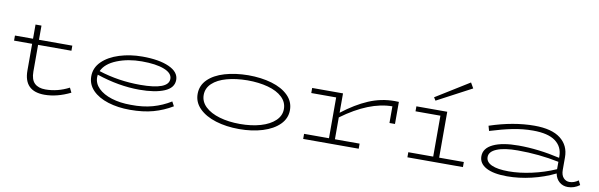

<svg xmlns="http://www.w3.org/2000/svg" viewBox="-51 -1252 5446 1747"><g transform="rotate(10 2672.5 -379.0)"><path d="M625 -48Q501 13 386 13Q196 13 196 -177V-424H29V-471H196V-602H251V-471H559V-424H251V-177Q251 -103 286 -69.5Q321 -36 386 -36Q498 -36 604 -91Z M1565 -88Q1484 -39 1391 -13Q1298 13 1175 13Q1064 13 973 -15.5Q882 -44 829.5 -98Q777 -152 777 -227Q777 -306 836 -364Q895 -422 993.5 -453Q1092 -484 1205 -484Q1360 -484 1452 -442.5Q1544 -401 1544 -328Q1544 -254 1458.5 -218Q1373 -182 1228 -182Q1038 -182 833 -251Q831 -237 831 -228Q831 -170 875.5 -126Q920 -82 998 -57.5Q1076 -33 1175 -33Q1288 -31 1377 -56Q1466 -81 1543 -129ZM844 -286Q1028 -227 1228 -227Q1490 -227 1490 -328Q1490 -381 1414.5 -410.5Q1339 -440 1208 -440Q1081 -440 978.5 -399Q876 -358 844 -286Z M1758 -237Q1758 -315 1814 -370.5Q1870 -426 1967 -454.5Q2064 -483 2184 -484Q2304 -484 2401 -455.5Q2498 -427 2554.5 -371Q2611 -315 2611 -237Q2611 -160 2554.5 -103.5Q2498 -47 2401 -17Q2304 13 2184 13Q2065 13 1968 -17Q1871 -47 1814.5 -103.5Q1758 -160 1758 -237ZM2555 -237Q2555 -300 2507 -345.5Q2459 -391 2374.5 -414Q2290 -437 2184 -437Q2078 -436 1994 -413Q1910 -390 1862 -345Q1814 -300 1814 -237Q1814 -175 1862.5 -129Q1911 -83 1995 -58.5Q2079 -34 2184 -34Q2290 -34 2374 -58.5Q2458 -83 2506.5 -129Q2555 -175 2555 -237Z M3574 -483V-279H3523V-433Q3309 -432 3060 -249V-47H3288V0H2775V-47H3005V-424H2775V-471H3060V-292Q3181 -386 3296 -435Q3411 -484 3535 -484Z M4251 -47V0H3738V-47H3968V-425H3738V-471H4023V-47ZM3900 -552 4219 -721 4190 -771 3882 -580Z M5330 -24Q5280 13 5221 13Q5175 13 5142.5 -15Q5110 -43 5101 -91Q4999 -41 4884 -14Q4769 13 4660 13Q4534 13 4466.5 -23.5Q4399 -60 4399 -127Q4399 -201 4483 -241Q4567 -281 4717 -281Q4899 -281 5098 -235V-248Q5098 -337 5030 -387.5Q4962 -438 4822 -438Q4729 -438 4634.5 -419Q4540 -400 4428 -365L4415 -411Q4634 -484 4828 -484Q4988 -484 5069 -421Q5150 -358 5150 -249V-133Q5150 -85 5172.5 -60Q5195 -35 5228 -35Q5271 -35 5310 -64ZM4667 -34Q4766 -34 4879.5 -59Q4993 -84 5098 -130V-198Q4915 -236 4717 -236Q4594 -236 4525 -208Q4456 -180 4456 -130Q4456 -83 4510 -58.5Q4564 -34 4667 -34Z"/></g></svg>

Font: BioRhyme Expanded Light
Style: Regular
Weight: 300
Width: 7
Designer: Aoife Mooney
Foundry: Aoife Mooney Type
Version: Version 1.001